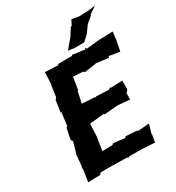

<svg xmlns="http://www.w3.org/2000/svg" viewBox="-212 -1036 1077 1173"><g transform="rotate(-30 326.5 -450.0)"><path d="M538 -303V-350L546 -355L554 -366V-427L472 -424L466 -428L457 -419L372 -423H366L365 -418L356 -423L269 -428L286 -508L291 -510L305 -598L372 -594L384 -586L462 -597L466 -599C495 -595 525 -592 554 -588L556 -598L632 -586L646 -658L653 -716L560 -713H558L465 -704L457 -715L455 -704L365 -717V-711H272L261 -706V-704L170 -708L167 -627L164 -618L153 -540L142 -528L130 -444L136 -447L125 -364L123 -353L115 -348L99 -270L109 -257L85 -175L77 -92L73 -90L76 -77L63 7L149 5L157 -5L162 -7H245L343 -5L352 -2L348 4L360 -5L450 -4L538 1L548 -54H545L564 -118L481 -112V-117L402 -122L394 -114L319 -123L308 -122V-116L233 -114L248 -210L252 -297L338 -306L341 -307L348 -303V-315L351 -309L358 -302L452 -310ZM472 -907 454 -872 446 -868 417 -823 421 -826 358 -751 400 -745H469L509 -782L544 -831L588 -868V-873L638 -907L587 -901L524 -898Z"/></g></svg>

Font: Asimov Print
Style: DIt
Weight: 250
Width: 0
Designer: Google
Version: Version 2.000980: 2014